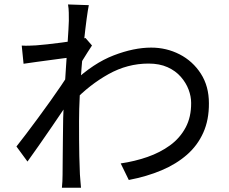

<svg xmlns="http://www.w3.org/2000/svg" viewBox="-20 -814 1040 872"><path d="M528.2 -71.8Q591.6 -81 649.3 -101Q707.1 -121.1 752.1 -153.8Q797.1 -186.6 822.9 -234.6Q848.7 -282.6 848.1 -346.8Q848.1 -376.2 836.5 -407.1Q824.9 -438 801.2 -465.1Q777.6 -492.3 741 -508.8Q704.4 -525.3 654.5 -525.3Q558.9 -525.3 473 -477.4Q387.1 -429.6 314.3 -353.6L314.1 -442.3Q405 -527.5 496.5 -562.6Q588 -597.8 666.5 -597.8Q735.9 -597.8 795.7 -567.2Q855.4 -536.5 892.1 -479.6Q928.8 -422.7 928.8 -345Q929.4 -269.6 903.2 -211.4Q877.1 -153.1 828.7 -110.9Q780.4 -68.7 713.6 -40.5Q646.8 -12.3 564.9 3.4ZM302.7 -553.6Q291 -552.3 266.3 -549Q241.6 -545.6 210.4 -541.5Q179.3 -537.4 147.1 -533Q114.9 -528.6 87 -524.4L78.7 -607Q95.4 -606 110.7 -606.5Q126 -607 144.2 -608Q164.7 -609.4 195.2 -612.8Q225.8 -616.2 258.8 -620.5Q291.9 -624.7 321.5 -630.1Q351.1 -635.5 368.3 -641.5L397.8 -607.4Q389.2 -594.5 378.2 -577.3Q367.3 -560 356.3 -542.2Q345.3 -524.4 336.9 -510.2L306.2 -373.7Q289 -346.8 264.2 -310.1Q239.3 -273.3 211.6 -232.8Q183.9 -192.2 156.1 -152.6Q128.3 -112.9 104.8 -80.3L54.7 -148.7Q73.1 -172.1 99 -206Q124.8 -240 153.2 -278.6Q181.7 -317.1 208.7 -355.1Q235.7 -393.1 257.3 -424.9Q278.9 -456.7 290.4 -476.2L294.4 -527.2ZM292.7 -719.6Q292.7 -736.9 292.4 -756.2Q292.1 -775.5 288.9 -793.8L383.4 -790.6Q379.3 -771.3 373.5 -728.4Q367.7 -685.5 361.6 -627.8Q355.5 -570 350.4 -506.1Q345.4 -442.1 342.2 -379.4Q339 -316.6 339 -263.8Q339 -218.5 339.2 -180.4Q339.4 -142.3 340.2 -104.9Q341.1 -67.5 342.9 -22.5Q343.9 -9.5 345.2 7.4Q346.5 24.4 347.9 38.5H261.2Q262.5 27.6 263.4 9.5Q264.2 -8.7 264.2 -20.7Q264.5 -69.1 264.9 -106.3Q265.3 -143.5 265.7 -182.9Q266.1 -222.3 266.9 -277.1Q267.3 -299.5 269.3 -337.8Q271.3 -376 274.1 -422.6Q276.9 -469.2 280.2 -517.2Q283.5 -565.3 286.3 -607.9Q289.1 -650.5 290.9 -680.3Q292.7 -710.2 292.7 -719.6Z"/></svg>

Font: Noto Sans TC Thin
Style: Regular
Weight: 100
Designer: Ryoko NISHIZUKA 西塚涼子 (kana, bopomofo & ideographs); Paul D. Hunt (Latin, Greek & Cyrillic); Sandoll Communications 산돌커뮤니
Foundry: Adobe
Version: Version 2.004-H2;hotconv 1.0.118;makeotfexe 2.5.65603